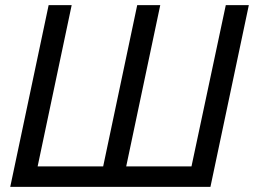

<svg xmlns="http://www.w3.org/2000/svg" viewBox="-20 -730 992 750"><path d="M20 0 170 -710H260L127 -80H383L516 -710H606L473 -80H728L862 -710H952L802 0Z"/></svg>

Font: Raleway-v4020 Medium
Style: Italic
Weight: 500
Italic angle: -12°
Designer: Matt McInerney, Pablo Impallari, Rodrigo Fuenzalida
Foundry: Matt McInerney, Pablo Impallari, Rodrigo Fuenzalida
Version: Version 4.020;PS 004.020;hotconv 1.0.88;makeotf.lib2.5.64775